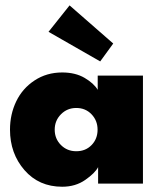

<svg xmlns="http://www.w3.org/2000/svg" viewBox="-20 -698 615 730"><path d="M361 -464.5 164.5 -577 244.5 -677.5 410.5 -532.5ZM353 0V-62.5Q341.5 -40 304.2 -14Q267 12 216.5 12Q128 12 73 -51.2Q18 -114.5 18 -205Q18 -263.5 41.8 -312.8Q65.5 -362 111.5 -392.2Q157.5 -422.5 216.5 -422.5Q266.5 -422.5 301.8 -401.8Q337 -381 351.5 -356.5V-410.5H523.5V0ZM270 -123Q305.5 -123 328.2 -146.5Q351 -170 351 -205Q351 -239.5 328 -263.5Q305 -287.5 270 -287.5Q235.5 -287.5 211.8 -263.5Q188 -239.5 188 -205Q188 -170.5 211.5 -146.8Q235 -123 270 -123Z"/></svg>

Font: League Spartan ExtraBold
Style: Regular
Weight: 800
Foundry: The League of Moveable Type
Version: Version 2.002